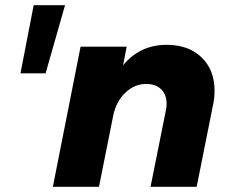

<svg xmlns="http://www.w3.org/2000/svg" viewBox="-20 -721 886 741"><path d="M110 -701H231L156 -438H59ZM808 -372Q808 -343 803 -320L739 0H561L620 -294Q623 -308 623 -320Q623 -356 602 -376.5Q581 -397 544 -397Q499 -397 463.5 -363Q428 -329 417 -275L362 0H184L291 -541H469L455 -469Q520 -548 623 -548Q708 -548 758 -499.5Q808 -451 808 -372Z"/></svg>

Font: Gontserrat
Style: Bold Italic
Weight: 700
Italic angle: -11.3°
Designer: Julieta Ulanovsky
Foundry: Julieta Ulanovsky
Version: Version 6.001